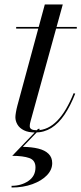

<svg xmlns="http://www.w3.org/2000/svg" viewBox="-20 -580 362 855"><path d="M137 10Q106 10 86.5 0.2Q67 -9.5 57.8 -25.2Q48.5 -41 48.5 -58Q48.5 -66 51 -80.5Q53.5 -95 57.5 -110L179.5 -560H259.5L117 -43.5Q115.5 -38.5 114 -31.8Q112.5 -25 112.5 -18Q112.5 0 143.5 0Q169 0 191.8 -10.8Q214.5 -21.5 235 -42.5Q255.5 -63.5 273.8 -94.5Q292 -125.5 308 -165L315 -163Q293.5 -108 267.2 -69.2Q241 -30.5 208.8 -10.2Q176.5 10 137 10ZM52 -452.5V-460H322V-452.5ZM31.5 255V247.5Q74.5 247.5 106.2 226Q138 204.5 138 165.5Q138 133.5 110.5 123.8Q83 114 34.5 114L149.5 -6H158.5L81.5 74Q121.5 74.5 150.8 81.8Q180 89 196.2 105Q212.5 121 212.5 146.5Q212.5 176 189 200.5Q165.5 225 124.5 240Q83.5 255 31.5 255Z"/></svg>

Font: Bodoni Moda 28pt
Style: Italic
Weight: 400
Italic angle: -13°
Designer: Owen Earl
Foundry: indestructible type
Version: Version 2.004